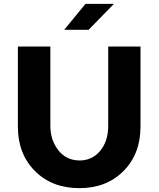

<svg xmlns="http://www.w3.org/2000/svg" viewBox="-20 -954 825 999"><path d="M543 -299V-712H711V-295Q711 -153 622.5 -64Q534 25 393 25Q251 25 162 -64Q73 -153 73 -295V-712H242V-299Q242 -226 283 -173Q324 -120 393 -119Q460 -119 501.5 -169.5Q543 -220 543 -299ZM573 -934 441 -799H314L425 -934Z"/></svg>

Font: Metropolitano
Style: Bold
Weight: 700
Designer: Fonts by Alex Slobzheninov & Chris M. Simpson / Changes by Cristiano Sobral
Foundry: Fonts by Alex Slobzheninov & Chris M. Simpson / Changes by Cristiano Sobral
Version: Version 1.00;August 30, 2020;FontCreator 13.0.0.2681 64-bit